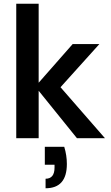

<svg xmlns="http://www.w3.org/2000/svg" viewBox="-20 -740 596 1028"><path d="M392 0 187 -254V0H67V-720H187V-297L369 -504H512L304 -273L542 0ZM224 217Q272 217 272 157V142H220V46H324Q338 92 338 138Q338 268 224 268Z"/></svg>

Font: AWOL-DM SemiBold
Style: Regular
Weight: 600
Designer: Colophon Foundry, Jonny Pinhorn, Mikhail Sharanda
Foundry: Colophon Foundry
Version: Version 1.000;Glyphs 3.2.3 (3260)